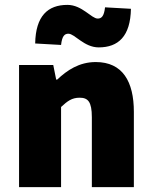

<svg xmlns="http://www.w3.org/2000/svg" viewBox="-20 -766 622 786"><path d="M58 0H230V-328C256 -352 274 -366 306 -366C340 -366 356 -350 356 -286V0H528V-308C528 -432 482 -512 372 -512C304 -512 254 -478 214 -440H210L198 -500H58ZM384 -572C464 -572 514 -617 516 -730L410 -736C406 -700 396 -690 380 -690C354 -690 316 -746 256 -746C176 -746 126 -701 124 -588L230 -582C234 -618 244 -628 260 -628C286 -628 324 -572 384 -572Z"/></svg>

Font: Source Sans Pro Black
Style: Regular
Weight: 900
Designer: Paul D. Hunt
Foundry: Adobe Systems Incorporated
Version: Version 3.006;hotconv 1.0.111;makeotfexe 2.5.65597